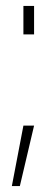

<svg xmlns="http://www.w3.org/2000/svg" viewBox="-20 -520 187 648"><path d="M59 -404H95V-500H59ZM20 108H47L95 -96H59Z"/></svg>

Font: Aspekta 100
Style: Regular
Weight: 100
Designer: Ivo Dolenc
Version: Version 2.000